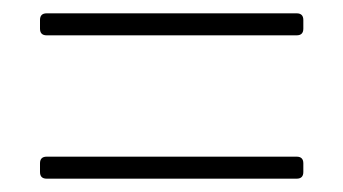

<svg xmlns="http://www.w3.org/2000/svg" viewBox="-20 -475 515 288"><path d="M40 -432V-445Q40 -455 50 -455H425Q435 -455 435 -445V-432Q435 -422 425 -422H50Q40 -422 40 -432ZM40 -217V-230Q40 -240 50 -240H425Q435 -240 435 -230V-217Q435 -207 425 -207H50Q40 -207 40 -217Z"/></svg>

Font: Barlow Semi Condensed ExLight
Style: Regular
Weight: 275
Width: 4
Designer: Jeremy Tribby
Foundry: Tribby Type
Version: Version 1.408